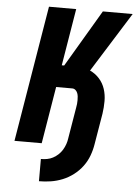

<svg xmlns="http://www.w3.org/2000/svg" viewBox="-61 -782 736 1033"><g transform="rotate(5 306.5 -265.0)"><path d="M189 205V85Q206 85 222.5 82Q239 79 254 71Q269 63 282 51Q295 39 304 24Q313 9 318.5 -7Q324 -23 326 -39L354 -207Q356 -217 357 -227Q358 -237 358 -247.5Q358 -258 357 -267.5Q356 -277 352.5 -286Q349 -295 341.5 -301.5Q334 -308 324 -308H237L186 0H39L161 -735H308L257 -427H270L452 -735H613L411 -412Q440 -399 461.5 -375Q483 -351 493 -320Q503 -289 503 -255Q503 -221 498 -187L470 -20Q465 12 453.5 43Q442 74 422 101Q402 128 374.5 149Q347 170 316 182.5Q285 195 253 200Q221 205 189 205Z"/></g></svg>

Font: Iosevka Curly HvExObl
Style: Regular
Weight: 900
Width: 7
Italic angle: -9°
Monospace: yes
Designer: Belleve Invis
Foundry: Belleve Invis
Version: Version 11.1.0; ttfautohint (v1.8.3)